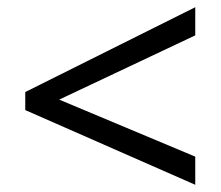

<svg xmlns="http://www.w3.org/2000/svg" viewBox="-20 -628 612 532"><path d="M521 -116 50 -323V-373L521 -608V-530L144 -352L521 -194Z"/></svg>

Font: Noto Sans Lao Looped
Style: Regular
Weight: 400
Designer: Mark Frömberg, Ben Mitchell
Foundry: The Fontpad Ltd
Version: Version 1.001